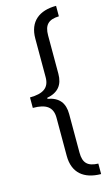

<svg xmlns="http://www.w3.org/2000/svg" viewBox="-153 -920 669 1151"><g transform="rotate(-15 181.0 -344.0)"><path d="M323 178V113C258 111 231 85 231 20V-219C231 -287 200 -328 129 -341V-347C199 -360 231 -401 231 -469V-707C231 -772 258 -799 323 -801V-866C219 -866 152 -815 152 -709V-469C152 -402 111 -377 30 -376V-311C111 -311 152 -285 152 -217V19C152 126 218 177 323 178Z"/></g></svg>

Font: Noto Sans Malayalam UI ExtraCondensed
Style: Regular
Weight: 400
Width: 2
Designer: Jelle Bosma - Monotype Design Team
Foundry: Monotype Imaging Inc.
Version: Version 2.104